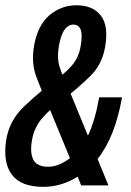

<svg xmlns="http://www.w3.org/2000/svg" viewBox="-34 -701 497 726"><path d="M129.5 5.5Q47 5.5 12.2 -38.8Q-22.5 -83 -11.5 -165.5Q-1 -244 58 -299.5Q92 -331.5 124 -358Q114 -382 103 -411.5Q84 -462 94.5 -526.5Q108 -605 152.5 -643Q197 -681 255.5 -681Q316.5 -681 346.8 -642.8Q377 -604.5 364 -526.5Q352.5 -456.5 306.5 -412.5Q272.5 -379 233 -347L298.5 -188Q325.5 -244.5 341 -333H427.5Q400.5 -181.5 335 -100L376 0H273L259.5 -33Q198.5 5.5 129.5 5.5ZM230.5 -103 155.5 -285Q138 -269 124.5 -253Q94.5 -217 87 -171.5Q78.5 -123 92.2 -96.8Q106 -70.5 148 -70.5Q188.5 -70.5 230.5 -103ZM202 -418.5Q222 -435 237 -452.5Q263.5 -482.5 271 -526.5Q278.5 -570 271 -589Q263.5 -608 243.5 -608Q224.5 -608 210.5 -589.2Q196.5 -570.5 188.5 -526.5Q181 -482.5 190.5 -451Q195.5 -435 202 -418.5Z"/></svg>

Font: Anybody Condensed Medium
Style: Italic
Weight: 500
Width: 3
Italic angle: -10°
Designer: Tyler Finck
Foundry: Etcetera Type Company
Version: Version 1.010; ttfautohint (v1.8.3) -l 8 -r 50 -G 200 -x 14 